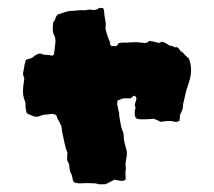

<svg xmlns="http://www.w3.org/2000/svg" viewBox="-20 -472 554 498"><path d="M473 -269Q471 -262 468.5 -253.5Q466 -245 463 -237Q461 -228 459 -219.5Q457 -211 455 -202Q455 -199 454.5 -196Q454 -193 454 -190Q452 -186 450.5 -181.5Q449 -177 446 -173Q448 -172 446.5 -166.5Q445 -161 446 -159Q439 -154 429.5 -157Q420 -160 397 -156Q393 -158 388.5 -160Q384 -162 379 -164Q371 -163 357 -162.5Q343 -162 335 -164Q333 -166 332 -167.5Q331 -169 330 -170Q330 -175 329.5 -180.5Q329 -186 331 -190Q332 -193 330.5 -196.5Q329 -200 330 -202Q331 -206 332.5 -210.5Q334 -215 334 -217Q332 -220 331.5 -221.5Q331 -223 331 -223Q329 -223 328 -224Q324 -222 319 -217H309Q304 -217 301.5 -217Q299 -217 294 -215Q290 -214 292 -213.5Q294 -213 288 -213Q284 -212 284 -204Q284 -197 284.5 -197.5Q285 -198 286 -192Q286 -188 288 -183Q290 -178 289 -173Q291 -163 292.5 -152.5Q294 -142 298 -132Q301 -126 301 -117Q301 -109 303.5 -100Q306 -91 308 -83Q310 -75 308.5 -67Q307 -59 306 -51Q305 -45 306 -40Q307 -35 306 -30Q305 -24 305.5 -18Q306 -12 306 -7Q301 -2 296 -3Q292 -3 287 -4Q282 -5 277 -6Q273 -4 265.5 0Q258 4 253 6H236Q232 4 225.5 3.5Q219 3 212 3H201Q198 3 191.5 3.5Q185 4 181 3Q171 3 169 -5Q168 -10 167 -15Q166 -20 163 -24Q160 -32 160 -39Q159 -42 159.5 -44.5Q160 -47 158 -49Q154 -54 154 -61Q154 -68 155 -75Q150 -88 147 -102.5Q144 -117 141 -131Q140 -143 139 -145Q138 -147 133 -158Q129 -162 128.5 -166.5Q128 -171 123 -175Q116 -177 113 -176.5Q110 -176 102 -175Q95 -175 88.5 -173Q82 -171 77 -169Q70 -169 64.5 -171.5Q59 -174 54 -176Q48 -178 48 -184Q47 -188 46.5 -191.5Q46 -195 46 -199Q47 -204 44 -211.5Q41 -219 40 -227Q39 -238 40.5 -249.5Q42 -261 43 -268Q43 -270 42.5 -271Q42 -272 41 -274Q39 -280 40.5 -286Q42 -292 43 -299Q43 -301 43.5 -303Q44 -305 44 -306Q46 -310 46 -313Q46 -316 48 -317Q52 -319 57 -320Q62 -321 63 -322Q68 -326 71.5 -328.5Q75 -331 79 -332Q84 -334 87.5 -332.5Q91 -331 94 -330Q100 -330 107 -329Q109 -330 111 -328.5Q113 -327 116 -328Q120 -329 120 -332.5Q120 -336 121 -339Q122 -345 122.5 -351.5Q123 -358 124 -365Q124 -373 120 -381.5Q116 -390 117 -400Q117 -401 117.5 -406.5Q118 -412 118 -414Q123 -420 123.5 -423.5Q124 -427 129 -434Q132 -435 139.5 -437.5Q147 -440 153 -442Q160 -444 167.5 -444Q175 -444 181 -445Q186 -446 193.5 -445.5Q201 -445 205 -446Q207 -447 210 -447Q213 -447 215 -447Q217 -447 219 -446.5Q221 -446 222 -446Q229 -446 234.5 -449.5Q240 -453 247 -451Q248 -449 249 -447.5Q250 -446 250 -444Q250 -437 251.5 -429Q253 -421 254 -414Q255 -409 254 -404.5Q253 -400 254 -396Q256 -387 257.5 -382.5Q259 -378 262 -370Q266 -364 265 -361.5Q264 -359 268 -353Q269 -353 274.5 -352.5Q280 -352 281 -352Q287 -357 286.5 -358.5Q286 -360 293 -361Q298 -362 303.5 -361.5Q309 -361 316 -362Q321 -362 328.5 -362.5Q336 -363 340 -362Q351 -361 355.5 -360.5Q360 -360 368 -366Q374 -365 379 -364Q384 -363 390 -361Q392 -360 397 -362.5Q402 -365 405 -362Q410 -361 414 -357.5Q418 -354 423 -353Q424 -354 430 -351Q436 -348 438 -350Q443 -348 446 -343Q449 -338 454 -336Q458 -331 462 -327Q466 -323 470 -320Q475 -307 475.5 -294.5Q476 -282 473 -269Z"/></svg>

Font: Daruma Drop One
Style: Regular
Weight: 400
Designer: Maniackers Design
Version: Version 1.000